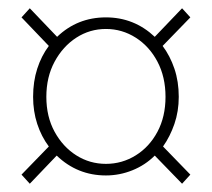

<svg xmlns="http://www.w3.org/2000/svg" viewBox="-20 -562 512 464"><path d="M52 -118 32 -140 98 -208Q80 -232 70 -262.5Q60 -293 60 -328Q60 -365 70 -396Q80 -427 98 -451L32 -520L52 -542L118 -473Q167 -520 236 -520Q304 -520 354 -473L420 -542L440 -520L373 -451Q391 -427 401.5 -396Q412 -365 412 -328Q412 -293 401.5 -262.5Q391 -232 374 -208L440 -140L420 -118L354 -186Q331 -163 300 -150.5Q269 -138 236 -138Q167 -138 117 -186ZM236 -166Q275 -166 308 -186.5Q341 -207 360.5 -243.5Q380 -280 380 -328Q380 -376 360.5 -413Q341 -450 308 -471Q275 -492 236 -492Q197 -492 164.5 -471Q132 -450 112 -413Q92 -376 92 -328Q92 -280 112 -243.5Q132 -207 164.5 -186.5Q197 -166 236 -166Z"/></svg>

Font: SourceSans3VF
Style: Regular
Weight: 200
Designer: Paul D. Hunt
Foundry: Adobe
Version: Version 3.052;hotconv 1.1.0;makeotfexe 2.6.0